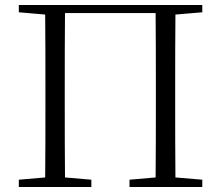

<svg xmlns="http://www.w3.org/2000/svg" viewBox="-20 -745 879 765"><path d="M55 -696 160 -687C161 -590 161 -490 161 -390V-335C161 -235 161 -136 160 -38L55 -29V0H344V-29L239 -38C238 -136 238 -234 238 -335V-390C238 -492 238 -594 239 -693H600C601 -593 601 -492 601 -390V-335C601 -233 601 -136 600 -38L496 -29V0H786V-29L679 -38C678 -137 678 -235 678 -335V-390C678 -490 678 -590 679 -687L786 -696V-725H55Z"/></svg>

Font: Noto Serif JP Light
Style: Regular
Weight: 300
Designer: Ryoko NISHIZUKA 西塚涼子 (kana & ideographs); Frank Grießhammer (Latin, Greek & Cyrillic); Wenlong ZHANG 张文龙 (bopomofo); San
Foundry: Adobe
Version: Version 2.001;hotconv 1.1.0;makeotfexe 2.6.0